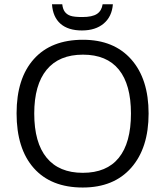

<svg xmlns="http://www.w3.org/2000/svg" viewBox="-20 -857 763 887"><path d="M666.5 -332.5Q666.5 -173.3 586.2 -82Q505.9 9.3 362.3 9.3Q215.8 9.3 136.2 -80.3Q56.6 -169.9 56.6 -333.5Q56.6 -495.1 136.5 -584.2Q216.3 -673.3 363.3 -673.3Q505.9 -673.3 586.2 -582.8Q666.5 -492.2 666.5 -332.5ZM138.2 -332.5Q138.2 -197.8 195.6 -128.2Q252.9 -58.6 362.3 -58.6Q472.7 -58.6 528.8 -127.9Q585 -197.3 585 -332.5Q585 -466.3 529.1 -535.4Q473.1 -604.5 363.3 -604.5Q252.9 -604.5 195.6 -534.9Q138.2 -465.3 138.2 -332.5ZM358.4 -716.3Q294.9 -716.3 259.5 -747.3Q224.1 -778.3 220.2 -837.4H267.6Q270 -815.4 279.3 -802.7Q288.6 -790 305.2 -784.2Q321.8 -778.3 360.4 -778.3Q406.2 -778.3 428 -792.7Q449.7 -807.1 454.1 -837.4H501.5Q497.1 -780.3 459.2 -748.3Q421.4 -716.3 358.4 -716.3Z"/></svg>

Font: Bpm'online Open Sans
Style: Regular
Weight: 400
Foundry: Ascender Corporation
Version: Version 1.10